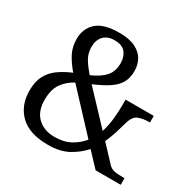

<svg xmlns="http://www.w3.org/2000/svg" viewBox="-161 -888 1064 1061"><g transform="rotate(30 371.0 -357.0)"><path d="M274 10Q154 10 95 -48Q36 -106 36 -200Q36 -257 56 -295Q76 -333 112 -359Q148 -385 196 -405Q158 -450 138.5 -489Q119 -528 119 -577Q119 -643 163.5 -683.5Q208 -724 308 -724Q372 -724 411 -704.5Q450 -685 467.5 -653Q485 -621 485 -582Q485 -539 468 -508Q451 -477 414 -452Q377 -427 316 -401L498 -208Q512 -253 516.5 -299Q521 -345 521 -382V-421H701V-379H692Q658 -379 629 -368Q600 -357 587 -311Q578 -279 566.5 -241.5Q555 -204 538 -166L631 -67Q645 -52 664.5 -47Q684 -42 724 -42H733V0H573L490 -88Q454 -47 402.5 -18.5Q351 10 274 10ZM282 -439Q341 -465 369 -497Q397 -529 397 -581Q397 -621 376 -648Q355 -675 304 -675Q260 -675 236 -649Q212 -623 212 -580Q212 -542 228.5 -511.5Q245 -481 282 -439ZM283 -46Q342 -46 384 -69Q426 -92 454 -127L233 -364Q187 -339 160.5 -300.5Q134 -262 134 -197Q134 -124 175 -85Q216 -46 283 -46Z"/></g></svg>

Font: NotoSerif-Regular
Style: Regular
Weight: 400
Designer: Monotype Design Team
Foundry: Monotype Imaging Inc.
Version: Version 2.007; ttfautohint (v1.8) -l 8 -r 50 -G 200 -x 14 -D